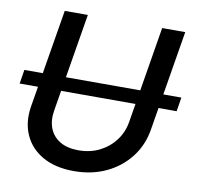

<svg xmlns="http://www.w3.org/2000/svg" viewBox="-81 -813 935 908"><g transform="rotate(10 386.0 -358.5)"><path d="M772 -419.4 761.2 -352.1H7.3L18.1 -419.4ZM331.1 11.2Q242.2 11.2 181.4 -23.2Q120.6 -57.6 93.8 -117.7Q66.9 -177.7 79.1 -253.9L157.7 -727.5H268.6L190.4 -255.4Q182.1 -205.6 197 -168.2Q211.9 -130.9 247.3 -110.1Q282.7 -89.4 335.4 -89.4Q391.6 -89.4 436.8 -112.1Q481.9 -134.8 511.2 -173.8Q540.5 -212.9 548.8 -262.7L625.5 -727.5H736.3L656.7 -246.6Q644.5 -169.9 599.6 -111.8Q554.7 -53.7 485.8 -21.2Q417 11.2 331.1 11.2Z"/></g></svg>

Font: Inter 18pt Medium
Style: Italic
Weight: 500
Italic angle: -9.3988°
Designer: Rasmus Andersson
Foundry: rsms
Version: Version 4.001;git-66647c0bb